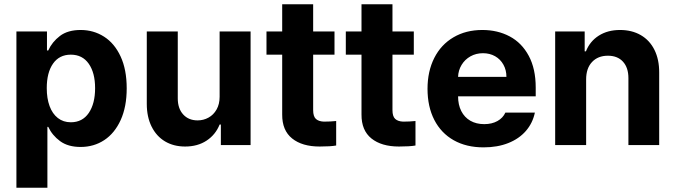

<svg xmlns="http://www.w3.org/2000/svg" viewBox="-20 -677 3152 896"><path d="M56.6 -530.3H199.2V-441.4H205.1Q223.1 -481.4 259.8 -509.3Q296.4 -537.1 356.4 -537.1Q416.5 -537.1 465.3 -506.1Q514.2 -475.1 542.7 -413.8Q571.3 -352.5 571.3 -264.6Q571.3 -178.7 543.2 -116.9Q515.1 -55.2 466.6 -23.2Q418 8.8 356.4 8.8Q297.4 8.8 260.5 -18.3Q223.6 -45.4 205.1 -85H201.2V199.2H56.6ZM310.5 -106.4Q364.7 -106.4 394.3 -149.9Q423.8 -193.4 423.8 -265.6Q423.8 -336.9 394.3 -379.4Q364.7 -421.9 310.5 -421.9Q256.8 -421.9 227.5 -380.1Q198.2 -338.4 198.2 -265.6Q198.2 -217.8 211.4 -181.9Q224.6 -146 250 -126.2Q275.4 -106.4 310.5 -106.4Z M1004.9 -530.3H1149.4V0H1010.7V-95.7H1004.9Q985.8 -48.3 944.1 -20.8Q902.3 6.8 843.8 6.8Q790.5 6.8 750.2 -17.1Q710 -41 687.5 -86.2Q665 -131.3 665 -192.4V-530.3H809.6V-217.8Q809.6 -170.9 834.7 -143.1Q859.9 -115.2 902.3 -115.2Q929.7 -115.2 953.1 -128.2Q976.6 -141.1 990.7 -166Q1004.9 -190.9 1004.9 -225.6Z M1541 -421.9H1441.4V-163.1Q1441.4 -133.8 1454.1 -122.1Q1466.8 -110.4 1491.2 -109.4Q1522.5 -109.4 1548.8 -112.3V2Q1522.9 6.8 1471.7 6.8Q1390.1 6.8 1343.3 -30.8Q1296.4 -68.4 1296.9 -142.6V-421.9H1223.6V-530.3H1296.9V-657.2H1441.4V-530.3H1541Z M1911.1 -421.9H1811.5V-163.1Q1811.5 -133.8 1824.2 -122.1Q1836.9 -110.4 1861.3 -109.4Q1892.6 -109.4 1918.9 -112.3V2Q1893.1 6.8 1841.8 6.8Q1760.3 6.8 1713.4 -30.8Q1666.5 -68.4 1667 -142.6V-421.9H1593.8V-530.3H1667V-657.2H1811.5V-530.3H1911.1Z M1975.1 -262.7Q1975.1 -344.2 2006.6 -406.5Q2038.1 -468.8 2096.2 -502.9Q2154.3 -537.1 2231 -537.1Q2302.2 -537.1 2358.6 -507.1Q2415 -477.1 2447.5 -416.5Q2480 -356 2480 -268.6V-227.5H2117.7Q2117.7 -188 2132.6 -158.7Q2147.5 -129.4 2175 -113.5Q2202.6 -97.7 2239.7 -97.7Q2275.4 -97.7 2301.3 -112.1Q2327.1 -126.5 2338.4 -151.4H2476.1Q2465.8 -102.5 2434.1 -65.9Q2402.3 -29.3 2351.8 -9.3Q2301.3 10.7 2236.8 10.7Q2156.2 10.7 2097.4 -22.5Q2038.6 -55.7 2006.8 -117.4Q1975.1 -179.2 1975.1 -262.7ZM2343.3 -318.4Q2343.3 -350.1 2329.3 -375.2Q2315.4 -400.4 2290.5 -414.6Q2265.6 -428.7 2233.9 -428.7Q2201.7 -428.7 2175.5 -414.1Q2149.4 -399.4 2134 -374Q2118.7 -348.6 2117.7 -318.4Z M2715.3 0H2570.8V-530.3H2708.5V-437.5H2714.4Q2732.9 -484.4 2774.4 -510.7Q2815.9 -537.1 2873.5 -537.1Q2928.7 -537.1 2970.2 -513.2Q3011.7 -489.3 3034.2 -444.1Q3056.6 -398.9 3056.2 -337.9V0H2912.6V-312.5Q2912.6 -361.3 2887.2 -389.2Q2861.8 -417 2816.9 -417Q2770.5 -417 2742.9 -387.7Q2715.3 -358.4 2715.3 -306.6Z"/></svg>

Font: Pretendard JP
Style: Bold
Weight: 700
Designer: Base glyphs from Inter by Rasmus Andersson; Hangeul glyphs from Noto Sans CJK(Source Han Sans) by Jang Soo-young and Kan
Foundry: Kil Hyung-jin
Version: Version 1.309